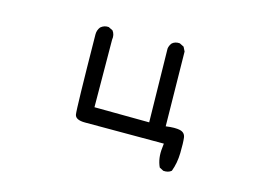

<svg xmlns="http://www.w3.org/2000/svg" viewBox="-81 -616 1163 859"><g transform="rotate(15 500.0 -186.5)"><path d="M731 98 712 88Q694 49 700 0L702 -20H337Q293 -20 288.5 -43.5Q284 -67 280 -413Q280 -433 292 -448Q308 -462 329 -460L349 -450Q362 -433 358 -409L360 -97L614 -95L608 -435Q610 -450 620 -462Q634 -474 655 -472L675 -462L685 -442L690 -97Q733 -103 756 -97.5Q779 -92 782 -69Q785 -46 784 1.5Q783 49 768 88Q754 100 731 98Z"/></g></svg>

Font: Kosefont JP
Style: Regular
Weight: 400
Designer: Nozomi Seto 瀬戸のぞみ
Version: Version 3.00;June 19, 2020